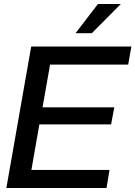

<svg xmlns="http://www.w3.org/2000/svg" viewBox="-20 -946 681 966"><path d="M516 0H12L137 -712H641L625 -621H232L194 -406H555L539 -320H178L138 -91H531ZM442 -779H360L473 -926H588Z"/></svg>

Font: Creato Display Medium
Style: Italic
Weight: 500
Italic angle: -10°
Version: Version 1.000